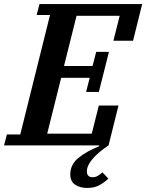

<svg xmlns="http://www.w3.org/2000/svg" viewBox="-50 -718 722 948"><path d="M380 210Q345 210 321 194Q297 178 297 143Q297 94 338 61Q379 28 440 4V0H-30L-16 -54H50L197 -644H131L145 -698H652L607 -517H510L541 -640H328L266 -392H407L425 -462H488L438 -264H375L393 -334H252L183 -58H403L438 -197H535L486 0Q437 32 408 65.5Q379 99 379 128Q379 157 407 157Q422 157 432.5 150.5Q443 144 456 133L485 164Q464 184 439.5 197Q415 210 380 210Z"/></svg>

Font: IBM Plex Serif SmBld
Style: Italic
Weight: 600
Italic angle: -14°
Designer: Mike Abbink, Paul van der Laan, Pieter van Rosmalen
Foundry: Bold Monday
Version: Version 3.001